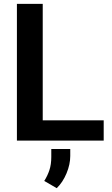

<svg xmlns="http://www.w3.org/2000/svg" viewBox="-20 -731 581 998"><path d="M519 -105.5V0H67.9V-710.9H202.1V-105.5ZM345.2 43.5V79.6Q345.2 123.5 325.7 170.2Q306.2 216.8 274.9 247.1L210 209.5Q227.1 182.6 236.8 153.3Q246.6 124 246.6 85V43.5Z"/></svg>

Font: Vazirmatn RD SemiBold
Style: Regular
Weight: 600
Designer: Saber Rastikerdar
Foundry: Saber Rastikerdar
Version: Version 32.102